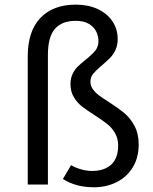

<svg xmlns="http://www.w3.org/2000/svg" viewBox="-20 -788 655 820"><path d="M482.6 -621Q482.6 -594.9 473.1 -574.6Q463.6 -554.4 449.7 -540.3Q435.9 -526.2 414.4 -508.2Q389.2 -486.7 377.7 -472.6Q366.2 -458.5 366.2 -439.5Q366.2 -422.1 376.2 -407.7Q386.2 -393.3 401.3 -381.8Q416.4 -370.3 444.1 -352.8Q484.1 -327.2 509.7 -306.2Q535.4 -285.1 553.8 -251.5Q572.3 -217.9 572.3 -171.3Q572.3 -113.8 546.4 -72.3Q520.5 -30.8 476.9 -9.5Q433.3 11.8 381 11.8Q303.6 11.8 248.7 -23.6L283.6 -82.6Q303.1 -71.3 326.9 -64.6Q350.8 -57.9 372.8 -57.9Q426.2 -57.9 455.4 -85.4Q484.6 -112.8 484.6 -166.7Q484.6 -196.9 471 -220Q457.4 -243.1 437.2 -259Q416.9 -274.9 383.6 -296.4Q349.7 -317.9 329.2 -334.1Q308.7 -350.3 294.9 -373.8Q281 -397.4 281 -429.2Q281 -453.3 290 -472.1Q299 -490.8 312.1 -503.6Q325.1 -516.4 346.7 -533.8Q373.8 -555.4 387.2 -572.1Q400.5 -588.7 400.5 -612.3Q400.5 -633.3 391 -653.1Q381.5 -672.8 360 -685.9Q338.5 -699 303.6 -699Q244.1 -699 214.4 -664.6Q184.6 -630.3 184.6 -552.8V0H98.5V-547.2Q98.5 -654.9 152.6 -711.5Q206.7 -768.2 304.1 -768.2Q356.4 -768.2 396.9 -749.5Q437.4 -730.8 460 -697.4Q482.6 -664.1 482.6 -621Z"/></svg>

Font: Fira Code Fixed
Style: Regular
Weight: 400
Monospace: yes
Designer: Carrois Corporate, Edenspiekermann AG, Nikita Prokopov
Foundry: Carrois Corporate, Edenspiekermann AG, Nikita Prokopov
Version: Version 5.002